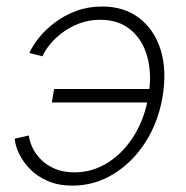

<svg xmlns="http://www.w3.org/2000/svg" viewBox="-20 -564 573 593"><path d="M203.6 9.3Q161.1 9.3 128.4 -4.6Q95.7 -18.6 73.7 -40.8Q51.8 -63 39.6 -87.9Q27.3 -112.8 25.4 -135.7L69.3 -145.5Q70.8 -128.9 79.8 -109.1Q88.9 -89.4 106 -71.8Q123 -54.2 148.9 -43Q174.8 -31.7 210 -31.7Q266.1 -31.7 314 -62.3Q361.8 -92.8 394.5 -146Q427.2 -199.2 438.5 -267.1Q449.7 -335 435.1 -388.2Q420.4 -441.4 383.3 -472.2Q346.2 -502.9 289.6 -502.9Q254.9 -502.9 225.3 -491.7Q195.8 -480.5 172.6 -463.1Q149.4 -445.8 133.8 -426.3Q118.2 -406.7 111.3 -390.1L70.8 -400.4Q80.6 -422.9 100.6 -447.8Q120.6 -472.7 149.7 -494.6Q178.7 -516.6 215.6 -530.3Q252.4 -543.9 295.4 -543.9Q363.3 -543.9 409.9 -508.3Q456.5 -472.7 476.1 -410.2Q495.6 -347.7 482.4 -267.1Q469.2 -187 429 -124.5Q388.7 -62 330.3 -26.4Q272 9.3 203.6 9.3ZM445.8 -247.6H140.1L147 -289.1H452.1Z"/></svg>

Font: Inter 20pt ExtraLight
Style: Italic
Weight: 250
Italic angle: -9.3988°
Version: Version 4.001;git-66647c0bb